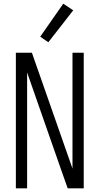

<svg xmlns="http://www.w3.org/2000/svg" viewBox="-20 -1021 540 1041"><path d="M66 0V-735H153L373 -107V-735H434V0H347L312 -99L127 -628V0ZM242 -792 198 -822 323 -1001 377 -965Z"/></svg>

Font: Iosevka Term Light
Style: Regular
Weight: 300
Monospace: yes
Designer: Belleve Invis
Foundry: Belleve Invis
Version: Version 9.0.1; ttfautohint (v1.8.3)